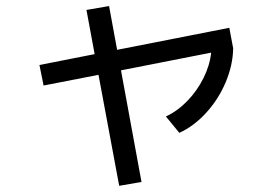

<svg xmlns="http://www.w3.org/2000/svg" viewBox="-20 -599 904 630"><path d="M109.4 -385.7 290.5 -421.4 263.7 -566.4 337.9 -579.1 364.3 -435.5 732.4 -507.8 745.1 -440.4Q744.1 -385.3 720.7 -329.6Q697.3 -273.9 657 -229.5Q616.7 -185.1 568.4 -163.1L524.4 -216.8Q563 -234.9 595.2 -268.3Q627.4 -301.8 647.9 -343.3Q668.5 -384.8 672.9 -426.3L377 -368.2L444.3 -2L371.1 10.7L303.2 -353.5L123 -318.4Z"/></svg>

Font: Pretendard GOV
Style: Regular
Weight: 400
Designer: Base glyphs from Inter by Rasmus Andersson; Hangeul glyphs from Noto Sans CJK(Source Han Sans) by Jang Soo-young and Kan
Foundry: Kil Hyung-jin
Version: Version 1.309